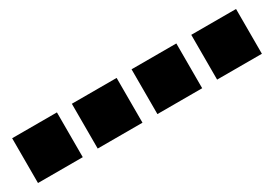

<svg xmlns="http://www.w3.org/2000/svg" viewBox="5 -887 1590 1114"><g transform="rotate(-30 800.0 -330.0)"><path d="M50 -180H350V-480H50Z M450 -180H750V-480H450Z M850 -180H1150V-480H850Z M1250 -180H1550V-480H1250Z"/></g></svg>

Font: text-security-square
Style: Regular
Weight: 400
Monospace: yes
Foundry: Oskari Noppa
Version: Version 3.000;hotconv 1.0.118;makeotfexe 2.5.65603